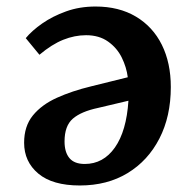

<svg xmlns="http://www.w3.org/2000/svg" viewBox="-20 -555 596 589"><path d="M225 14Q141 14 97.5 -22.5Q54 -59 54 -117Q54 -168 81 -201Q108 -234 154.5 -255Q201 -276 259 -290L372 -318Q368 -349 353.5 -378.5Q339 -408 311.5 -427.5Q284 -447 244 -447Q209 -447 174 -433Q139 -419 101 -387L59 -438Q78 -461 109.5 -483Q141 -505 182.5 -520Q224 -535 273 -535Q345 -535 397 -504Q449 -473 476.5 -417.5Q504 -362 504 -288Q504 -198 469 -130Q434 -62 371.5 -24Q309 14 225 14ZM240 -52Q297 -52 332.5 -102.5Q368 -153 374 -246L281 -224Q229 -213 203.5 -191Q178 -169 178 -121Q178 -88 193 -70Q208 -52 240 -52Z"/></svg>

Font: Literata 7pt SemiBold
Style: Italic
Weight: 600
Italic angle: -2°
Designer: Latin by Veronika Burian and Jose Scaglione. Greek by Irene Vlachou. Cyrillic by Vera Evstafieva
Foundry: TypeTogether
Version: Version 3.002